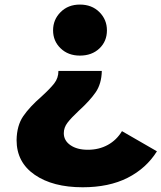

<svg xmlns="http://www.w3.org/2000/svg" viewBox="-20 -631 703 836"><path d="M211.1 -498.9Q211.1 -545.6 243.9 -578.3Q276.7 -611.1 327.8 -611.1Q380 -611.1 412.8 -578.3Q445.6 -545.6 445.6 -498.9Q445.6 -451.1 412.8 -420Q380 -388.9 327.8 -388.9Q276.7 -388.9 243.9 -420.6Q211.1 -452.2 211.1 -498.9ZM52.2 -21.1Q53.3 -84.4 81.1 -125Q108.9 -165.6 160 -210Q197.8 -244.4 216.1 -267.8Q234.4 -291.1 234.4 -322.2H423.3Q422.2 -266.7 396.7 -229.4Q371.1 -192.2 323.3 -148.9Q290 -117.8 273.9 -96.7Q257.8 -75.6 257.8 -51.1Q257.8 -18.9 286.7 1.1Q315.6 21.1 362.2 21.1Q411.1 21.1 449.4 0Q487.8 -21.1 511.1 -60L663.3 27.8Q616.7 102.2 535.6 143.3Q454.4 184.4 340 184.4Q210 184.4 131.1 130Q52.2 75.6 52.2 -21.1Z"/></svg>

Font: Paperlogy 9 Black
Style: Regular
Weight: 900
Designer: redesigned by Lee Juim, glyphs from Gmarket Sans & Montserrat
Foundry: PT&
Version: Version 1.001